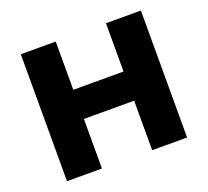

<svg xmlns="http://www.w3.org/2000/svg" viewBox="-121 -853 1084 1002"><g transform="rotate(-20 421.0 -352.5)"><path d="M88 0V-705H282V-437H561V-705H755V0H561V-275H282V0Z"/></g></svg>

Font: Nunito Sans 6pt Black
Style: Regular
Weight: 900
Version: Version 3.101;gftools[0.9.27]